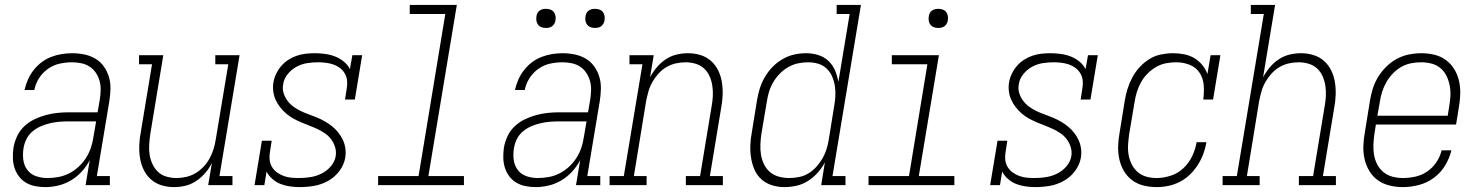

<svg xmlns="http://www.w3.org/2000/svg" viewBox="-20 -755 6040 783"><path d="M165 8Q143 8 123 4Q103 0 86 -10Q69 -20 57 -36Q45 -52 39 -71Q33 -90 32.5 -111Q32 -132 35 -153Q39 -176 49.5 -199Q60 -222 78.5 -239.5Q97 -257 119.5 -268Q142 -279 166 -285.5Q190 -292 213.5 -294.5Q237 -297 260 -297H378L387 -349Q390 -368 390.5 -387.5Q391 -407 386 -425Q381 -443 371 -458Q361 -473 346 -483Q331 -493 312 -497Q293 -501 274 -501Q249 -501 223.5 -495.5Q198 -490 176 -474.5Q154 -459 139.5 -436.5Q125 -414 120 -388H80Q85 -410 94 -430.5Q103 -451 117 -469Q131 -487 149.5 -501Q168 -515 189 -523Q210 -531 231.5 -534.5Q253 -538 274 -538Q299 -538 323.5 -533Q348 -528 368.5 -516Q389 -504 403 -484.5Q417 -465 424 -442Q431 -419 430.5 -393.5Q430 -368 426 -343L375 -37H428V0H329L346 -102Q333 -77 313.5 -55.5Q294 -34 269.5 -19.5Q245 -5 218 1.5Q191 8 165 8ZM173 -29Q195 -29 217.5 -33Q240 -37 261 -47.5Q282 -58 300 -74.5Q318 -91 330.5 -110.5Q343 -130 350.5 -152Q358 -174 361 -196L372 -260H260Q241 -260 222.5 -258.5Q204 -257 184.5 -252.5Q165 -248 146.5 -240Q128 -232 112.5 -219Q97 -206 88 -188Q79 -170 76 -151Q72 -127 75 -103.5Q78 -80 91.5 -62Q105 -44 127 -36.5Q149 -29 173 -29Z M690 8Q663 8 638.5 0.5Q614 -7 595.5 -23.5Q577 -40 566 -62.5Q555 -85 551 -110.5Q547 -136 548 -162.5Q549 -189 554 -215L600 -493H547V-530H646L593 -209Q590 -188 588.5 -166.5Q587 -145 590 -125Q593 -105 601.5 -86.5Q610 -68 624 -54.5Q638 -41 658 -35Q678 -29 699 -29Q719 -29 739 -33.5Q759 -38 777 -48.5Q795 -59 810 -75Q825 -91 835 -109.5Q845 -128 851 -147.5Q857 -167 860 -187L911 -493H858V-530H957L875 -37H928V0H829L844 -90Q833 -68 816.5 -49Q800 -30 779.5 -16.5Q759 -3 736 2.5Q713 8 690 8Z M1202 8Q1202 8 1202 8Q1202 8 1202 8Q1182 8 1161.5 5Q1141 2 1123.5 -5Q1106 -12 1091 -25Q1076 -38 1067 -55L1058 0H1018L1048 -181H1088L1081 -136Q1078 -120 1079.5 -104Q1081 -88 1089 -74.5Q1097 -61 1109.5 -52Q1122 -43 1136.5 -37.5Q1151 -32 1167 -30.5Q1183 -29 1199 -29Q1222 -29 1245 -32.5Q1268 -36 1290 -46.5Q1312 -57 1328.5 -76Q1345 -95 1349 -118Q1352 -137 1346.5 -155Q1341 -173 1330.5 -187Q1320 -201 1305.5 -211Q1291 -221 1275 -228.5Q1259 -236 1242 -242.5Q1225 -249 1208.5 -256Q1192 -263 1176.5 -271.5Q1161 -280 1147.5 -291.5Q1134 -303 1123 -317Q1112 -331 1104.5 -347Q1097 -363 1094.5 -381.5Q1092 -400 1095 -419Q1098 -437 1106.5 -454.5Q1115 -472 1127.5 -486.5Q1140 -501 1156.5 -511.5Q1173 -522 1191 -528Q1209 -534 1227.5 -536Q1246 -538 1264 -538Q1285 -538 1306.5 -535Q1328 -532 1347 -524.5Q1366 -517 1382 -504Q1398 -491 1407 -473L1417 -530H1457L1427 -349H1387L1394 -394Q1397 -410 1395.5 -426Q1394 -442 1386 -455.5Q1378 -469 1366 -478Q1354 -487 1339.5 -492Q1325 -497 1309 -499Q1293 -501 1277 -501Q1255 -501 1232.5 -497.5Q1210 -494 1189.5 -483Q1169 -472 1153.5 -453Q1138 -434 1135 -412Q1131 -393 1136.5 -375.5Q1142 -358 1152.5 -344Q1163 -330 1177.5 -319.5Q1192 -309 1208 -301.5Q1224 -294 1241 -288Q1258 -282 1274.5 -275Q1291 -268 1306.5 -259Q1322 -250 1335.5 -239Q1349 -228 1360 -214Q1371 -200 1378.5 -184Q1386 -168 1388.5 -149.5Q1391 -131 1388 -112Q1383 -83 1364 -57.5Q1345 -32 1317.5 -17Q1290 -2 1261 3Q1232 8 1202 8Z M1522 0V-37H1687L1796 -698H1651V-735H1843L1727 -37H1872V0Z M2165 8Q2143 8 2123 4Q2103 0 2086 -10Q2069 -20 2057 -36Q2045 -52 2039 -71Q2033 -90 2032.5 -111Q2032 -132 2035 -153Q2039 -176 2049.5 -199Q2060 -222 2078.5 -239.5Q2097 -257 2119.5 -268Q2142 -279 2166 -285.5Q2190 -292 2213.5 -294.5Q2237 -297 2260 -297H2378L2387 -349Q2390 -368 2390.5 -387.5Q2391 -407 2386 -425Q2381 -443 2371 -458Q2361 -473 2346 -483Q2331 -493 2312 -497Q2293 -501 2274 -501Q2249 -501 2223.5 -495.5Q2198 -490 2176 -474.5Q2154 -459 2139.5 -436.5Q2125 -414 2120 -388H2080Q2085 -410 2094 -430.5Q2103 -451 2117 -469Q2131 -487 2149.5 -501Q2168 -515 2189 -523Q2210 -531 2231.5 -534.5Q2253 -538 2274 -538Q2299 -538 2323.5 -533Q2348 -528 2368.5 -516Q2389 -504 2403 -484.5Q2417 -465 2424 -442Q2431 -419 2430.5 -393.5Q2430 -368 2426 -343L2375 -37H2428V0H2329L2346 -102Q2333 -77 2313.5 -55.5Q2294 -34 2269.5 -19.5Q2245 -5 2218 1.5Q2191 8 2165 8ZM2173 -29Q2195 -29 2217.5 -33Q2240 -37 2261 -47.5Q2282 -58 2300 -74.5Q2318 -91 2330.5 -110.5Q2343 -130 2350.5 -152Q2358 -174 2361 -196L2372 -260H2260Q2241 -260 2222.5 -258.5Q2204 -257 2184.5 -252.5Q2165 -248 2146.5 -240Q2128 -232 2112.5 -219Q2097 -206 2088 -188Q2079 -170 2076 -151Q2072 -127 2075 -103.5Q2078 -80 2091.5 -62Q2105 -44 2127 -36.5Q2149 -29 2173 -29ZM2406 -641Q2397 -641 2388.5 -644Q2380 -647 2374.5 -654Q2369 -661 2367.5 -670.5Q2366 -680 2368 -690Q2369 -696 2372 -702Q2375 -708 2381 -712Q2387 -716 2393.5 -717.5Q2400 -719 2406 -719Q2416 -719 2424.5 -716Q2433 -713 2438.5 -706Q2444 -699 2445.5 -689.5Q2447 -680 2445 -670Q2444 -664 2440.5 -658Q2437 -652 2431.5 -648Q2426 -644 2419.5 -642.5Q2413 -641 2406 -641ZM2206 -641Q2197 -641 2188.5 -644Q2180 -647 2174.5 -654Q2169 -661 2167.5 -670.5Q2166 -680 2168 -690Q2169 -696 2172 -702Q2175 -708 2181 -712Q2187 -716 2193.5 -717.5Q2200 -719 2206 -719Q2216 -719 2224.5 -716Q2233 -713 2238.5 -706Q2244 -699 2245.5 -689.5Q2247 -680 2245 -670Q2244 -664 2240.5 -658Q2237 -652 2231.5 -648Q2226 -644 2219.5 -642.5Q2213 -641 2206 -641Z M2466 0V-37H2524L2600 -493H2547V-530H2646L2631 -440Q2643 -462 2659 -481Q2675 -500 2695.5 -513.5Q2716 -527 2739.5 -532.5Q2763 -538 2785 -538Q2812 -538 2836.5 -530.5Q2861 -523 2879.5 -506.5Q2898 -490 2909 -467.5Q2920 -445 2924 -419.5Q2928 -394 2927 -367.5Q2926 -341 2921 -315L2875 -37H2928V0H2777V-37H2835L2882 -321Q2886 -342 2887 -363.5Q2888 -385 2885 -405Q2882 -425 2874 -443.5Q2866 -462 2851.5 -475.5Q2837 -489 2817 -495Q2797 -501 2776 -501Q2756 -501 2736 -496.5Q2716 -492 2698 -481.5Q2680 -471 2665.5 -455Q2651 -439 2640.5 -420.5Q2630 -402 2624.5 -382.5Q2619 -363 2615 -343L2565 -37H2617V0Z M3179 8Q3153 8 3128.5 0.5Q3104 -7 3085.5 -23.5Q3067 -40 3057 -63Q3047 -86 3043 -111Q3039 -136 3040 -162.5Q3041 -189 3046 -215L3067 -345Q3071 -370 3078.5 -394Q3086 -418 3099 -440.5Q3112 -463 3130.5 -482Q3149 -501 3171.5 -514Q3194 -527 3218.5 -532.5Q3243 -538 3268 -538Q3293 -538 3317 -530.5Q3341 -523 3358.5 -506.5Q3376 -490 3385.5 -467.5Q3395 -445 3399 -421L3445 -698H3392V-735H3491L3375 -37H3428V0H3329L3344 -93Q3332 -70 3314.5 -50.5Q3297 -31 3275 -17Q3253 -3 3228 2.5Q3203 8 3179 8ZM3198 -29Q3218 -29 3238.5 -33Q3259 -37 3277 -48Q3295 -59 3309.5 -75Q3324 -91 3334.5 -109.5Q3345 -128 3351 -147.5Q3357 -167 3360 -187L3381 -317Q3385 -338 3386.5 -360Q3388 -382 3385 -402.5Q3382 -423 3374 -442Q3366 -461 3351.5 -475Q3337 -489 3317 -495Q3297 -501 3275 -501Q3254 -501 3233.5 -496.5Q3213 -492 3194 -481Q3175 -470 3159.5 -454Q3144 -438 3133 -419Q3122 -400 3116 -380Q3110 -360 3107 -339L3085 -209Q3082 -188 3081 -166Q3080 -144 3083.5 -123.5Q3087 -103 3096 -84.5Q3105 -66 3120.5 -53Q3136 -40 3156.5 -34.5Q3177 -29 3198 -29Z M3522 0V-37H3687L3762 -493H3617V-530H3809L3727 -37H3872V0ZM3806 -641Q3797 -641 3788.5 -644Q3780 -647 3774.5 -654Q3769 -661 3767.5 -670.5Q3766 -680 3768 -690Q3769 -696 3772 -702Q3775 -708 3781 -712Q3787 -716 3793.5 -717.5Q3800 -719 3806 -719Q3816 -719 3824.5 -716Q3833 -713 3838.5 -706Q3844 -699 3845.5 -689.5Q3847 -680 3845 -670Q3844 -664 3840.5 -658Q3837 -652 3831.5 -648Q3826 -644 3819.5 -642.5Q3813 -641 3806 -641Z M4202 8Q4202 8 4202 8Q4202 8 4202 8Q4182 8 4161.5 5Q4141 2 4123.5 -5Q4106 -12 4091 -25Q4076 -38 4067 -55L4058 0H4018L4048 -181H4088L4081 -136Q4078 -120 4079.5 -104Q4081 -88 4089 -74.5Q4097 -61 4109.5 -52Q4122 -43 4136.5 -37.5Q4151 -32 4167 -30.5Q4183 -29 4199 -29Q4222 -29 4245 -32.5Q4268 -36 4290 -46.5Q4312 -57 4328.5 -76Q4345 -95 4349 -118Q4352 -137 4346.5 -155Q4341 -173 4330.5 -187Q4320 -201 4305.5 -211Q4291 -221 4275 -228.5Q4259 -236 4242 -242.5Q4225 -249 4208.5 -256Q4192 -263 4176.5 -271.5Q4161 -280 4147.5 -291.5Q4134 -303 4123 -317Q4112 -331 4104.5 -347Q4097 -363 4094.5 -381.5Q4092 -400 4095 -419Q4098 -437 4106.5 -454.5Q4115 -472 4127.5 -486.5Q4140 -501 4156.5 -511.5Q4173 -522 4191 -528Q4209 -534 4227.5 -536Q4246 -538 4264 -538Q4285 -538 4306.5 -535Q4328 -532 4347 -524.5Q4366 -517 4382 -504Q4398 -491 4407 -473L4417 -530H4457L4427 -349H4387L4394 -394Q4397 -410 4395.5 -426Q4394 -442 4386 -455.5Q4378 -469 4366 -478Q4354 -487 4339.5 -492Q4325 -497 4309 -499Q4293 -501 4277 -501Q4255 -501 4232.5 -497.5Q4210 -494 4189.5 -483Q4169 -472 4153.5 -453Q4138 -434 4135 -412Q4131 -393 4136.5 -375.5Q4142 -358 4152.5 -344Q4163 -330 4177.5 -319.5Q4192 -309 4208 -301.5Q4224 -294 4241 -288Q4258 -282 4274.5 -275Q4291 -268 4306.5 -259Q4322 -250 4335.5 -239Q4349 -228 4360 -214Q4371 -200 4378.5 -184Q4386 -168 4388.5 -149.5Q4391 -131 4388 -112Q4383 -83 4364 -57.5Q4345 -32 4317.5 -17Q4290 -2 4261 3Q4232 8 4202 8Z M4697 8Q4669 8 4643 1.5Q4617 -5 4596.5 -20.5Q4576 -36 4563 -58.5Q4550 -81 4544.5 -107Q4539 -133 4540 -160.5Q4541 -188 4546 -215L4567 -345Q4571 -370 4578.5 -393.5Q4586 -417 4598 -439.5Q4610 -462 4628 -481.5Q4646 -501 4668 -514.5Q4690 -528 4715 -533Q4740 -538 4764 -538Q4787 -538 4809.5 -533.5Q4832 -529 4850.5 -518Q4869 -507 4883 -490Q4897 -473 4904 -453L4917 -530H4957L4927 -349H4887Q4891 -378 4889 -406.5Q4887 -435 4872.5 -457.5Q4858 -480 4832 -490.5Q4806 -501 4777 -501Q4756 -501 4735 -497Q4714 -493 4695 -482Q4676 -471 4660 -455Q4644 -439 4633.5 -420Q4623 -401 4616.5 -380.5Q4610 -360 4607 -339L4585 -209Q4582 -188 4580.5 -166Q4579 -144 4582.5 -124Q4586 -104 4595 -85.5Q4604 -67 4619.5 -53.5Q4635 -40 4655 -34.5Q4675 -29 4697 -29Q4725 -29 4754.5 -38.5Q4784 -48 4806.5 -69.5Q4829 -91 4842 -118.5Q4855 -146 4860 -175H4900Q4896 -151 4887.5 -128Q4879 -105 4865.5 -83.5Q4852 -62 4833 -43.5Q4814 -25 4791.5 -13.5Q4769 -2 4745 3Q4721 8 4697 8Z M4966 0V-37H5024L5134 -698H5081V-735H5180L5131 -440Q5143 -462 5159 -481Q5175 -500 5195.5 -513.5Q5216 -527 5239.5 -532.5Q5263 -538 5285 -538Q5312 -538 5336.5 -530.5Q5361 -523 5379.5 -506.5Q5398 -490 5409 -467.5Q5420 -445 5424 -419.5Q5428 -394 5427 -367.5Q5426 -341 5421 -315L5375 -37H5428V0H5277V-37H5335L5382 -321Q5386 -342 5387 -363.5Q5388 -385 5385 -405Q5382 -425 5374 -443.5Q5366 -462 5351.5 -475.5Q5337 -489 5317 -495Q5297 -501 5276 -501Q5256 -501 5236 -496.5Q5216 -492 5198 -481.5Q5180 -471 5165.5 -455Q5151 -439 5140.5 -420.5Q5130 -402 5124.5 -382.5Q5119 -363 5115 -343L5065 -37H5117V0Z M5701 8Q5673 8 5646.5 1.5Q5620 -5 5599 -20Q5578 -35 5564.5 -57.5Q5551 -80 5545 -106Q5539 -132 5540 -160Q5541 -188 5546 -215L5567 -345Q5571 -370 5579 -395Q5587 -420 5601 -442.5Q5615 -465 5634.5 -484Q5654 -503 5677.5 -515.5Q5701 -528 5726.5 -533Q5752 -538 5777 -538Q5804 -538 5830.5 -531.5Q5857 -525 5877.5 -509.5Q5898 -494 5911.5 -471.5Q5925 -449 5930.5 -423Q5936 -397 5935 -369.5Q5934 -342 5929 -315L5918 -247H5591L5585 -209Q5582 -188 5581 -166Q5580 -144 5583.5 -123.5Q5587 -103 5596.5 -84.5Q5606 -66 5622 -53Q5638 -40 5658.5 -34.5Q5679 -29 5701 -29Q5726 -29 5751.5 -34.5Q5777 -40 5799.5 -55Q5822 -70 5837.5 -93Q5853 -116 5859 -142H5899Q5891 -109 5873 -79.5Q5855 -50 5827 -29.5Q5799 -9 5766 -0.5Q5733 8 5701 8ZM5884 -283 5890 -321Q5894 -342 5895 -364Q5896 -386 5892 -406.5Q5888 -427 5879 -445.5Q5870 -464 5854.5 -477Q5839 -490 5818.5 -495.5Q5798 -501 5776 -501Q5755 -501 5734.5 -497Q5714 -493 5694.5 -482Q5675 -471 5659.5 -454.5Q5644 -438 5633.5 -419.5Q5623 -401 5616.5 -380.5Q5610 -360 5607 -339L5597 -283Z"/></svg>

Font: Iosevka Slab XLtObl
Style: Regular
Weight: 200
Italic angle: -9°
Monospace: yes
Designer: Belleve Invis
Foundry: Belleve Invis
Version: Version 11.1.1; ttfautohint (v1.8.3)